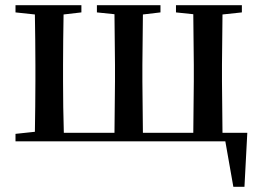

<svg xmlns="http://www.w3.org/2000/svg" viewBox="-20 -547 1015 743"><path d="M40 0H852L883 176H926L937 -33H841L839 -232V-296L841 -491L916 -499V-527H661V-499L728 -492L730 -296V-232L728 -33H533L531 -232V-296L533 -491L601 -499V-527H355V-499L423 -492L425 -296V-232L423 -33H227C225 -90 224 -176 224 -232V-296C224 -351 225 -435 226 -491L295 -499V-527H40V-499L115 -491C116 -435 117 -351 117 -296V-232C117 -177 116 -93 115 -37L40 -29Z"/></svg>

Font: Noto Serif SC SemiBold
Style: Regular
Weight: 600
Designer: Ryoko NISHIZUKA 西塚涼子 (kana & ideographs); Frank Grießhammer (Latin, Greek & Cyrillic); Wenlong ZHANG 张文龙 (bopomofo); San
Foundry: Adobe
Version: Version 2.001;hotconv 1.1.0;makeotfexe 2.6.0